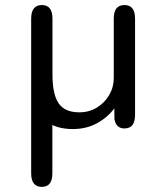

<svg xmlns="http://www.w3.org/2000/svg" viewBox="-20 -501 659 762"><path d="M146.2 240.7Q103.7 240.7 103.7 186.8V-223.5L187.8 -138.8V186.8Q187.8 240.7 146.2 240.7ZM146.2 -481Q188.2 -481 188.2 -427V-205.7Q188.2 -126 213 -90.6Q237.8 -55.2 294.2 -55.2Q333.5 -55.2 364.4 -74Q395.3 -92.8 413.4 -123.9Q431.5 -155 431.5 -191.3V-427Q431.5 -481 474 -481Q516 -481 516 -427V-45Q516 8.8 474 8.8Q440.7 8.8 434.2 -28.3L433.7 -71.3Q407.8 -35.3 365.3 -12.1Q322.8 11.2 268.8 11.2Q216.7 11.2 179.7 -9Q142.7 -29.2 123.2 -74.2Q103.7 -119.2 103.7 -193.3V-427Q103.7 -481 146.2 -481Z"/></svg>

Font: Sono ExtraLight
Style: Regular
Weight: 200
Designer: Tyler Finck
Foundry: Tyler Finck
Version: Version 2.112